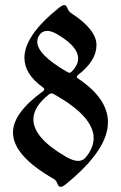

<svg xmlns="http://www.w3.org/2000/svg" viewBox="-20 -722 474 752"><path d="M30.8 -203.1Q30.8 -279.3 148.4 -364.7Q153.3 -368.2 153.3 -372.1Q153.3 -376 147.9 -379.9Q75.7 -431.6 75.7 -495.6Q75.7 -583.5 210.9 -691.4Q224.1 -702.1 231.7 -702.1Q239.3 -702.1 244.1 -689.7Q249 -677.2 258.3 -670.9Q357.9 -606.4 357.9 -545.4Q357.9 -484.4 286.6 -429.2Q280.8 -424.8 280.8 -421.1Q280.8 -417.5 285.6 -414.6Q402.8 -336.4 402.8 -243.2Q402.8 -134.3 237.8 -0.5Q225.1 9.8 217.3 9.8Q209.5 9.8 204.6 -3.2Q199.7 -16.1 190.9 -21Q30.8 -112.3 30.8 -203.1ZM110.8 -254.4Q110.8 -182.1 237.8 -108.4Q266.6 -91.8 285.2 -91.8Q303.7 -91.8 314.5 -104Q346.7 -142.1 346.7 -181.2Q346.7 -266.6 189.5 -354Q185.5 -356.4 181.2 -356.4Q176.8 -356.4 171.9 -352.5Q110.8 -304.2 110.8 -254.4ZM126 -558.6Q126 -507.3 244.6 -439.5Q248.5 -437 252.7 -437Q256.8 -437 261.2 -441.9Q286.1 -467.3 286.1 -493.2Q286.1 -537.6 211.4 -583.5Q183.6 -601.1 165.5 -601.1Q147.5 -601.1 136.7 -587.9Q126 -574.7 126 -558.6Z"/></svg>

Font: UnifrakturMaguntia
Style: Book
Weight: 400
Designer: j. 'mach' wust, Gerrit Ansmann, Georg Duffner, based on a font by Peter Wiegel, original typeface by Carl Albert Fahrenw
Version: Version 2017-03-19